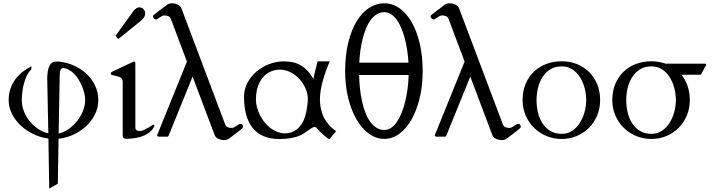

<svg xmlns="http://www.w3.org/2000/svg" viewBox="-20 -823 4284 1156"><path d="M271.5 11.2Q226.1 5.4 183.1 -14.6Q140.1 -34.7 106.7 -65.4Q73.2 -96.2 52.7 -135.7Q32.2 -175.3 32.2 -220.2Q32.2 -256.8 42.7 -288.1Q53.2 -319.3 72 -345Q90.8 -370.6 116 -390.4Q141.1 -410.2 170.4 -424.3L167.5 -403.3Q151.9 -389.6 141.1 -366.9Q130.4 -344.2 123.8 -318.6Q117.2 -293 114.3 -266.8Q111.3 -240.7 111.3 -220.2Q111.3 -186.5 123.5 -154.1Q135.7 -121.6 157.5 -94.5Q179.2 -67.4 208.3 -47.6Q237.3 -27.8 271 -20L264.2 -354.5Q265.1 -376 267.8 -394Q270.5 -412.1 276.9 -425Q283.2 -438 293.5 -445.3Q303.7 -452.6 319.8 -452.6Q324.7 -452.6 329.8 -452.6Q335 -452.6 340.3 -451.7Q384.3 -446.3 426 -427.7Q467.8 -409.2 500 -379.2Q532.2 -349.1 552 -308.8Q571.8 -268.6 571.8 -220.2Q571.8 -173.3 551.3 -133.1Q530.8 -92.8 497.1 -62Q463.4 -31.2 420.4 -11.7Q377.4 7.8 332.5 12.2L328.1 283.2L276.4 312.5ZM492.7 -220.2Q492.7 -240.2 487.5 -262.2Q482.4 -284.2 473.1 -305.7Q463.9 -327.1 451.4 -346.7Q439 -366.2 424.1 -380.9Q409.2 -395.5 392.6 -404.3Q376 -413.1 358.9 -413.1Q350.6 -413.1 345.2 -403.3Q339.8 -393.6 339.4 -365.7L333 -19Q364.3 -25.9 393.1 -46.1Q421.9 -66.4 444.1 -94.2Q466.3 -122.1 479.5 -155Q492.7 -188 492.7 -220.2Z M905.3 -55.7Q892.6 -33.7 871.8 -20.3Q851.1 -6.8 827.4 0.5Q803.7 7.8 779.5 10.3Q755.4 12.7 735.8 12.7Q731 12.7 724.9 8.3Q718.8 3.9 718.8 -7.3V-332.5Q718.8 -344.2 712.4 -350.8Q706.1 -357.4 696.3 -360.8Q686.5 -364.3 675.3 -366.5Q664.1 -368.7 653.8 -371.6Q650.9 -372.6 649.2 -374.3Q647.5 -376 647.5 -381.3Q647.5 -383.8 648.9 -386.2Q650.4 -388.7 654.8 -391.1L779.3 -449.7Q781.2 -450.7 783.4 -451.7Q785.6 -452.6 786.6 -452.6Q794.9 -452.6 794.9 -440.9V-54.7Q794.9 -43 803.2 -38.6Q811.5 -34.2 820.8 -34.2Q833 -34.2 846.4 -40.3Q859.9 -46.4 871.8 -53.5Q883.8 -60.5 892.6 -66.7Q901.4 -72.8 904.3 -72.8Q908.2 -72.8 908.7 -70.3Q909.2 -67.9 909.2 -66.4Q909.2 -64.9 908.4 -62.3Q907.7 -59.6 905.3 -55.7ZM678.2 -605Q676.3 -606.9 676.3 -607.9Q676.3 -608.9 678.2 -610.8L782.2 -754.9Q791.5 -767.6 800.8 -773.2Q810.1 -778.8 818.8 -778.8Q834 -778.8 844 -767.8Q854 -756.8 854 -742.7Q854 -727.5 845.5 -716.3Q836.9 -705.1 827.1 -696.8L695.8 -590.8Q693.4 -589.4 692.4 -589.4Q690.4 -589.4 690.2 -589.6Q689.9 -589.8 689 -590.8Z M1335.9 -73.7Q1340.8 -61 1351.8 -56.9Q1362.8 -52.7 1376 -52.7Q1382.8 -52.7 1389.9 -56.6Q1397 -60.5 1403.6 -64.9Q1410.2 -69.3 1416 -73.2Q1421.9 -77.1 1426.3 -77.1Q1436 -77.1 1439.7 -71.8Q1443.4 -66.4 1443.4 -59.6Q1443.4 -57.1 1442.1 -54.7Q1440.9 -52.2 1432.9 -45.4Q1424.8 -38.6 1407.7 -25.4Q1390.6 -12.2 1359.4 11.2Q1352.5 16.6 1344.5 18.6Q1336.4 20.5 1328.1 20.5Q1321.3 20.5 1312.7 18.8Q1304.2 17.1 1296.4 13.7Q1288.6 10.3 1282.2 4.6Q1275.9 -1 1272.9 -8.3L1139.6 -361.8L996.1 -8.3Q995.1 -7.3 993.2 -3.7Q991.2 0 988.3 0H938Q926.3 0 926.3 -9.8L1105.5 -452.1L1008.8 -709Q1003.9 -721.7 992.9 -725.8Q981.9 -730 968.8 -730Q961.9 -730 954.8 -726.1Q947.8 -722.2 941.2 -717.8Q934.6 -713.4 928.7 -709.5Q922.9 -705.6 918.5 -705.6Q912.6 -705.6 906.5 -712.6Q900.4 -719.7 900.4 -726.6Q900.4 -727.5 901.9 -729.2Q903.3 -731 911.4 -737.5Q919.4 -744.1 936.5 -757.3Q953.6 -770.5 985.4 -793.9Q992.2 -799.3 1000.2 -801.3Q1008.3 -803.2 1016.6 -803.2Q1023.9 -803.2 1032.5 -801.5Q1041 -799.8 1048.8 -796.1Q1056.6 -792.5 1063 -786.6Q1069.3 -780.8 1072.3 -772.9Z M1449.2 -238.8Q1449.2 -286.6 1470.7 -326.2Q1492.2 -365.7 1526.6 -394Q1561 -422.4 1603.3 -438Q1645.5 -453.6 1687.5 -453.6Q1714.4 -453.6 1739 -449Q1763.7 -444.3 1786.1 -432.4Q1808.6 -420.4 1828.9 -399.7Q1849.1 -378.9 1867.2 -346.7Q1868.2 -356 1871.3 -369.9Q1874.5 -383.8 1878.4 -398.7Q1882.3 -413.6 1886 -428Q1889.6 -442.4 1892.1 -453.6H1964.8Q1953.6 -426.8 1943.1 -397.9Q1932.6 -369.1 1924.3 -339.8Q1916 -310.5 1911.1 -280.8Q1906.2 -251 1906.2 -222.7Q1906.2 -194.3 1912.4 -166.7Q1918.5 -139.2 1930.7 -114.7Q1942.9 -90.3 1961.4 -69.6Q1980 -48.8 2004.4 -34.2L1962.4 16.1Q1946.3 5.4 1932.6 -6.6Q1918.9 -18.6 1906.7 -30.3Q1894 -42.5 1888.2 -50.5Q1882.3 -58.6 1874.5 -58.6Q1870.1 -58.6 1865.7 -56.9Q1861.3 -55.2 1854.2 -50.5Q1847.2 -45.9 1836.2 -38.3Q1825.2 -30.8 1808.1 -19Q1794.9 -9.8 1776.9 -3.4Q1758.8 2.9 1739.5 6.8Q1720.2 10.7 1701.2 12.5Q1682.1 14.2 1666.5 14.2Q1607.4 14.2 1566.7 -3.4Q1525.9 -21 1500 -54.2Q1449.2 -119.6 1449.2 -238.8ZM1521 -223.1Q1521 -201.2 1527.1 -177.7Q1533.2 -154.3 1544.4 -131.6Q1555.7 -108.9 1571.3 -88.6Q1586.9 -68.4 1606.7 -53.2Q1626.5 -38.1 1649.4 -29.1Q1672.4 -20 1697.8 -20Q1715.3 -20 1733.2 -25.9Q1751 -31.7 1767.1 -44.2Q1783.2 -56.6 1796.4 -76.7Q1809.6 -96.7 1817.9 -125.5Q1833.5 -180.7 1833.5 -237.3Q1829.1 -273.9 1812.7 -304.4Q1796.4 -335 1772.9 -357.2Q1749.5 -379.4 1721.4 -391.6Q1693.4 -403.8 1665.5 -403.8Q1639.2 -403.8 1613.3 -393.6Q1587.4 -383.3 1566.9 -361.3Q1546.4 -339.4 1533.7 -305.2Q1521 -271 1521 -223.1Z M2293.9 13.2Q2244.1 13.2 2201.2 -18.1Q2158.2 -49.3 2126.5 -104Q2094.7 -158.7 2076.4 -233.2Q2058.1 -307.6 2058.1 -394Q2058.1 -491.2 2076.9 -567.1Q2095.7 -643.1 2127.7 -695.6Q2159.7 -748 2202.4 -775.6Q2245.1 -803.2 2293.9 -803.2Q2342.3 -803.2 2384.3 -774.2Q2426.3 -745.1 2457.5 -691.7Q2488.8 -638.2 2506.8 -562.5Q2524.9 -486.8 2524.9 -394Q2524.9 -306.6 2506.8 -232.2Q2488.8 -157.7 2457.5 -103Q2426.3 -48.3 2384.3 -17.6Q2342.3 13.2 2293.9 13.2ZM2293.9 -40.5Q2316.4 -40.5 2335.7 -54Q2355 -67.4 2370.8 -90.8Q2386.7 -114.3 2399.2 -146.2Q2411.6 -178.2 2420.4 -215.1Q2429.2 -252 2434.3 -291.7Q2439.5 -331.5 2440.4 -371.6H2142.1Q2143.1 -329.6 2147.5 -288.6Q2151.9 -247.6 2160.2 -210.9Q2168.5 -174.3 2180.7 -143.1Q2192.9 -111.8 2209.5 -89.1Q2226.1 -66.4 2247.1 -53.5Q2268.1 -40.5 2293.9 -40.5ZM2293.9 -749.5Q2269.5 -749.5 2249.3 -737.5Q2229 -725.6 2212.9 -704.3Q2196.8 -683.1 2184.8 -654.3Q2172.9 -625.5 2164.1 -591.8Q2155.3 -558.1 2150.1 -520.8Q2145 -483.4 2143.1 -445.8H2439.5Q2437 -484.4 2431.4 -522Q2425.8 -559.6 2416.7 -593.3Q2407.7 -627 2395.5 -655.5Q2383.3 -684.1 2367.9 -705.1Q2352.5 -726.1 2334 -737.8Q2315.4 -749.5 2293.9 -749.5Z M3007.8 -73.7Q3012.7 -61 3023.7 -56.9Q3034.7 -52.7 3047.9 -52.7Q3054.7 -52.7 3061.8 -56.6Q3068.8 -60.5 3075.4 -64.9Q3082 -69.3 3087.9 -73.2Q3093.8 -77.1 3098.1 -77.1Q3107.9 -77.1 3111.6 -71.8Q3115.2 -66.4 3115.2 -59.6Q3115.2 -57.1 3114 -54.7Q3112.8 -52.2 3104.7 -45.4Q3096.7 -38.6 3079.6 -25.4Q3062.5 -12.2 3031.2 11.2Q3024.4 16.6 3016.4 18.6Q3008.3 20.5 3000 20.5Q2993.2 20.5 2984.6 18.8Q2976.1 17.1 2968.3 13.7Q2960.4 10.3 2954.1 4.6Q2947.8 -1 2944.8 -8.3L2811.5 -361.8L2668 -8.3Q2667 -7.3 2665 -3.7Q2663.1 0 2660.2 0H2609.9Q2598.1 0 2598.1 -9.8L2777.3 -452.1L2680.7 -709Q2675.8 -721.7 2664.8 -725.8Q2653.8 -730 2640.6 -730Q2633.8 -730 2626.7 -726.1Q2619.6 -722.2 2613 -717.8Q2606.4 -713.4 2600.6 -709.5Q2594.7 -705.6 2590.3 -705.6Q2584.5 -705.6 2578.4 -712.6Q2572.3 -719.7 2572.3 -726.6Q2572.3 -727.5 2573.7 -729.2Q2575.2 -731 2583.3 -737.5Q2591.3 -744.1 2608.4 -757.3Q2625.5 -770.5 2657.2 -793.9Q2664.1 -799.3 2672.1 -801.3Q2680.2 -803.2 2688.5 -803.2Q2695.8 -803.2 2704.3 -801.5Q2712.9 -799.8 2720.7 -796.1Q2728.5 -792.5 2734.9 -786.6Q2741.2 -780.8 2744.1 -772.9Z M3362.3 13.7Q3312.5 13.7 3269.5 -4.4Q3226.6 -22.5 3194.8 -54Q3163.1 -85.4 3144.8 -128.2Q3126.5 -170.9 3126.5 -220.2Q3126.5 -275.9 3145.3 -319.3Q3164.1 -362.8 3196 -392.8Q3228 -422.9 3270.8 -438.5Q3313.5 -454.1 3362.3 -454.1Q3410.6 -454.1 3452.6 -437.5Q3494.6 -420.9 3525.9 -390.4Q3557.1 -359.9 3575.2 -316.7Q3593.3 -273.4 3593.3 -220.2Q3593.3 -170.4 3575.2 -127.4Q3557.1 -84.5 3525.9 -53.2Q3494.6 -22 3452.6 -4.2Q3410.6 13.7 3362.3 13.7ZM3509.3 -220.2Q3509.3 -256.8 3499.8 -293.2Q3490.2 -329.6 3471.7 -358.6Q3453.1 -387.7 3425.8 -405.5Q3398.4 -423.3 3362.3 -423.3Q3321.3 -423.3 3292.5 -405Q3263.7 -386.7 3245.4 -357.4Q3227.1 -328.1 3218.8 -292Q3210.4 -255.9 3210.4 -220.2Q3210.4 -182.1 3219 -145.8Q3227.5 -109.4 3246.1 -80.8Q3264.6 -52.2 3293.2 -34.7Q3321.8 -17.1 3362.3 -17.1Q3397.5 -17.1 3425 -35.4Q3452.6 -53.7 3471.2 -83Q3489.7 -112.3 3499.5 -148.4Q3509.3 -184.6 3509.3 -220.2Z M3902.3 13.7Q3852.5 13.7 3809.6 -4.4Q3766.6 -22.5 3734.9 -54Q3703.1 -85.4 3684.8 -128.2Q3666.5 -170.9 3666.5 -220.2Q3666.5 -275.9 3685.3 -319.3Q3704.1 -362.8 3736.1 -392.8Q3768.1 -422.9 3810.8 -438.5Q3853.5 -454.1 3902.3 -454.1Q3925.3 -454.1 3946.5 -450.2Q3967.8 -446.3 3987.8 -439.5H4223.6Q4229 -439.5 4230.2 -437.7Q4231.4 -436 4231.4 -431.6L4204.1 -380.9Q4202.1 -377 4201.4 -375Q4200.7 -373 4196.3 -373H4083Q4106.4 -343.8 4119.9 -304.9Q4133.3 -266.1 4133.3 -220.2Q4133.3 -170.4 4115.2 -127.4Q4097.2 -84.5 4065.9 -53.2Q4034.7 -22 3992.7 -4.2Q3950.7 13.7 3902.3 13.7ZM4049.3 -220.2Q4049.3 -256.8 4039.8 -293.2Q4030.3 -329.6 4011.7 -358.6Q3993.2 -387.7 3965.8 -405.5Q3938.5 -423.3 3902.3 -423.3Q3861.3 -423.3 3832.5 -405Q3803.7 -386.7 3785.4 -357.4Q3767.1 -328.1 3758.8 -292Q3750.5 -255.9 3750.5 -220.2Q3750.5 -182.1 3759 -145.8Q3767.6 -109.4 3786.1 -80.8Q3804.7 -52.2 3833.3 -34.7Q3861.8 -17.1 3902.3 -17.1Q3937.5 -17.1 3965.1 -35.4Q3992.7 -53.7 4011.2 -83Q4029.8 -112.3 4039.6 -148.4Q4049.3 -184.6 4049.3 -220.2Z"/></svg>

Font: Kurinto Book Core
Style: Regular
Weight: 400
Designer: Kurinto was developed by Clint Goss from a range of fonts that are compatible with the SIL Open Font License Version 1.1
Foundry: Clinton F. Goss
Version: Version 2.196; July 25, 2020